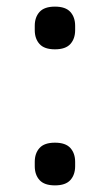

<svg xmlns="http://www.w3.org/2000/svg" viewBox="-20 -548 332 580"><path d="M146 12Q114 12 99.5 -4Q85 -20 85 -46V-59Q85 -85 99.5 -101Q114 -117 146 -117Q178 -117 192.5 -101Q207 -85 207 -59V-46Q207 -20 192.5 -4Q178 12 146 12ZM146 -399Q114 -399 99.5 -415Q85 -431 85 -457V-470Q85 -496 99.5 -512Q114 -528 146 -528Q178 -528 192.5 -512Q207 -496 207 -470V-457Q207 -431 192.5 -415Q178 -399 146 -399Z"/></svg>

Font: IBM Plex Sans Devanagari
Style: Regular
Weight: 400
Designer: Mike Abbink, Paul van der Laan, Pieter van Rosmalen, Erin McLaughlin
Foundry: Bold Monday
Version: Version 1.1